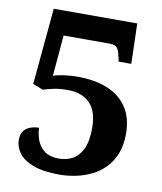

<svg xmlns="http://www.w3.org/2000/svg" viewBox="-82 -780 723 856"><g transform="rotate(10 279.5 -352.0)"><path d="M245 10Q170 10 125 -7.5Q80 -25 60 -52.5Q40 -80 40 -111Q40 -146 62 -163Q84 -180 120 -180Q120 -152 130.5 -124Q141 -96 165 -78Q189 -60 230 -60Q263 -60 291 -74.5Q319 -89 336 -124Q353 -159 353 -220Q353 -295 317.5 -331.5Q282 -368 217 -368Q179 -368 154 -362.5Q129 -357 106 -350L60 -368L92 -714H470L475 -532H418L410 -566Q407 -578 402.5 -586.5Q398 -595 389 -599.5Q380 -604 364 -604H156L140 -419Q151 -423 169 -426.5Q187 -430 208.5 -432Q230 -434 250 -434Q328 -434 385.5 -410.5Q443 -387 474.5 -339.5Q506 -292 506 -220Q506 -168 490.5 -129.5Q475 -91 449 -64.5Q423 -38 389 -21.5Q355 -5 318 2.5Q281 10 245 10Z"/></g></svg>

Font: Noto Serif Gujarati
Style: Regular
Weight: 400
Designer: Universal Thirst, Indian Type Foundry and the Monotype Design Team
Foundry: Monotype Imaging Inc.
Version: Version 2.102